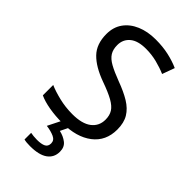

<svg xmlns="http://www.w3.org/2000/svg" viewBox="-289 -805 1126 1126"><g transform="rotate(45 274.5 -242.0)"><path d="M502 -191Q502 -96 433 -43Q364 10 247 10Q187 10 136 1Q85 -8 51 -24V-110Q87 -94 140.5 -81Q194 -68 251 -68Q331 -68 371.5 -99Q412 -130 412 -183Q412 -218 397 -242Q382 -266 345.5 -286.5Q309 -307 244 -330Q153 -363 106.5 -411Q60 -459 60 -542Q60 -599 89 -639.5Q118 -680 169.5 -702Q221 -724 288 -724Q347 -724 396 -713Q445 -702 485 -684L457 -607Q420 -623 376.5 -634Q333 -645 286 -645Q219 -645 185 -616.5Q151 -588 151 -541Q151 -505 166 -481Q181 -457 215 -438Q249 -419 307 -397Q370 -374 413.5 -347.5Q457 -321 479.5 -284Q502 -247 502 -191ZM356 139Q356 187 319 213.5Q282 240 208 240Q176 240 158 235V180Q167 182 182 183.5Q197 185 211 185Q247 185 266 175.5Q285 166 285 141Q285 115 258.5 103Q232 91 194 86L237 0H295L269 53Q305 61 330.5 81Q356 101 356 139Z"/></g></svg>

Font: Noto Sans Hebrew Droid
Style: Regular
Weight: 400
Designer: Monotype Design Team
Foundry: Monotype Imaging Inc.
Version: Version 1.100